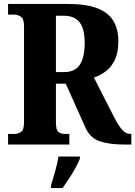

<svg xmlns="http://www.w3.org/2000/svg" viewBox="-20 -734 687 975"><path d="M21 0V-54H53Q71 -54 86.5 -64Q102 -74 102 -113V-600Q102 -639 85.5 -649.5Q69 -660 53 -660H21V-714H324Q418 -714 474.5 -692Q531 -670 556 -627.5Q581 -585 581 -526Q581 -469 564 -432Q547 -395 518.5 -373Q490 -351 457 -340L560 -138Q583 -94 601 -74Q619 -54 642 -54H647V0H611Q535 0 485.5 -17Q436 -34 412 -90L314 -309H264V-113Q264 -74 276.5 -64Q289 -54 309 -54H332V0ZM305 -368Q361 -368 385.5 -405.5Q410 -443 410 -516Q410 -588 384 -621Q358 -654 305 -654H264V-368ZM239 208Q248 178 260 136Q272 94 277 61H386V71Q378 92 363 119Q348 146 330.5 173Q313 200 298 221H239Z"/></svg>

Font: Noto Serif Tamil Condensed ExtraBold
Style: Italic
Weight: 800
Width: 3
Italic angle: -12°
Designer: Indian Type Foundry, Tom Grace, and the Monotype Design Team
Foundry: Monotype Imaging Inc.
Version: Version 2.003; ttfautohint (v1.8.4.7-5d5b)